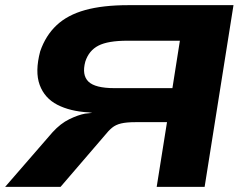

<svg xmlns="http://www.w3.org/2000/svg" viewBox="-25 -725 965 745"><path d="M-5 0 179 -212Q210 -246 244 -262.5Q278 -279 305 -284L333 -287L318 -289Q247 -293 197.5 -318.5Q148 -344 129 -395.5Q110 -447 131 -526Q152 -587 194.5 -627Q237 -667 305.5 -686Q374 -705 473 -705H881L769 0H583L623 -251H501Q466 -251 445 -246Q424 -241 410 -229.5Q396 -218 381 -199L210 0ZM419 -383H644L673 -567H469Q394 -567 357 -548Q320 -529 306 -486Q292 -434 318 -408.5Q344 -383 419 -383Z"/></svg>

Font: Nunito Sans 7pt Expanded ExtraBold
Style: Italic
Weight: 800
Width: 7
Italic angle: -9°
Designer: Vernon Adams
Foundry: Vernon Adams
Version: Version 3.101;gftools[0.9.27]